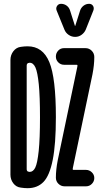

<svg xmlns="http://www.w3.org/2000/svg" viewBox="-20 -985 540 1015"><path d="M451.2 -964.8Q464.8 -964.8 471.7 -954.1Q478.5 -943.4 473.6 -929.7L433.6 -829.1Q426.8 -812.5 411.6 -801.3Q396.5 -790 377.4 -790Q358.4 -790 342.8 -800.8Q327.1 -811.5 320.3 -829.1L279.3 -929.7Q274.4 -942.4 281.7 -953.6Q289.1 -964.8 302.7 -964.8Q319.3 -964.8 332.5 -955.1Q345.7 -945.3 350.6 -928.7L376 -848.6Q376 -847.7 377 -847.7Q377.9 -847.7 377.9 -848.6L403.3 -928.7Q408.2 -944.3 421.4 -954.6Q434.6 -964.8 451.2 -964.8ZM468.8 -591.8 365.2 -97.7Q364.3 -95.7 364.3 -90.8Q364.3 -86.9 368.2 -86.9H434.6Q452.1 -86.9 465.3 -74.2Q478.5 -61.5 478.5 -43.9Q478.5 -26.4 465.8 -13.2Q453.1 0 434.6 0H321.3Q302.7 0 289.1 -13.2Q275.4 -26.4 275.4 -45.9Q275.4 -87.9 285.2 -137.7L388.7 -631.8Q389.6 -633.8 389.6 -638.7Q389.6 -642.6 385.7 -642.6H318.4Q300.8 -642.6 288.1 -655.3Q275.4 -668 275.4 -686Q275.4 -704.1 287.6 -717.3Q299.8 -730.5 318.4 -730.5H431.6Q451.2 -730.5 464.8 -716.8Q478.5 -703.1 478.5 -683.6Q478.5 -641.6 468.8 -591.8ZM121.1 -637.7V-90.8Q121.1 -81.1 127.9 -78.1Q133.8 -76.2 136.7 -76.2Q155.3 -76.2 166.5 -99.1Q177.7 -122.1 184.6 -187Q191.4 -252 191.4 -365.2Q191.4 -475.6 185.1 -539.1Q178.7 -602.5 167.5 -627.9Q156.2 -653.3 136.7 -653.3Q133.8 -653.3 127.9 -651.4Q121.1 -647.5 121.1 -637.7ZM89.8 6.8Q65.4 3.9 50.3 -16.1Q35.2 -36.1 35.2 -61.5V-668Q35.2 -694.3 50.8 -714.4Q66.4 -734.4 89.8 -737.3Q109.4 -740.2 126 -740.2Q206.1 -740.2 240.7 -656.7Q275.4 -573.2 275.4 -365.2Q275.4 -223.6 258.8 -140.1Q242.2 -56.6 210 -23.4Q177.7 9.8 126 9.8Q109.4 9.8 89.8 6.8Z"/></svg>

Font: Rounded Mgen+ 1mn medium
Style: Regular
Weight: 500
Designer: [Source Han Sans]
Ryoko NISHIZUKA  (kana & ideographs); Paul D. Hunt (Latin, Greek & Cyrillic); Wenlong ZHANG  (bopomofo
Version: Version 1.059.20150602